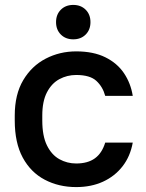

<svg xmlns="http://www.w3.org/2000/svg" viewBox="-20 -750 595 781"><path d="M290 11Q219 11 162 -19Q105 -49 72.5 -109Q40 -169 40 -260V-280Q40 -366 74.5 -424Q109 -482 166 -511.5Q223 -541 290 -541Q360 -541 408.5 -517Q457 -493 484.5 -452Q512 -411 520 -360H408Q398 -397 372 -421Q346 -445 290 -445Q253 -445 221.5 -428Q190 -411 171 -374.5Q152 -338 152 -280V-260Q152 -197 171 -158.5Q190 -120 221.5 -102.5Q253 -85 290 -85Q337 -85 366 -106Q395 -127 408 -170H520Q510 -114 478.5 -73.5Q447 -33 399 -11Q351 11 290 11ZM278 -590Q247 -590 227.5 -609.5Q208 -629 208 -660Q208 -691 227.5 -710.5Q247 -730 278 -730Q309 -730 328.5 -710.5Q348 -691 348 -660Q348 -629 328.5 -609.5Q309 -590 278 -590Z"/></svg>

Font: Golos Text Medium
Style: Regular
Weight: 500
Designer: A.Korolkova, Vitaly Kuzmin
Foundry: ParaType Ltd
Version: Version 2.004